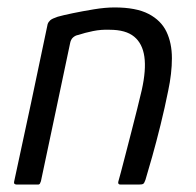

<svg xmlns="http://www.w3.org/2000/svg" viewBox="-20 -496 526 516"><path d="M25 0Q22 0 19.5 -1.5Q17 -3 18 -8Q41 -114 63.5 -219.5Q86 -325 108 -431Q110 -437 115 -441.5Q120 -446 135 -451Q149 -455 175.5 -460.5Q202 -466 232.5 -471Q263 -476 288 -476Q346 -476 379.5 -458.5Q413 -441 427.5 -410.5Q442 -380 442 -339.5Q442 -299 432 -252Q423 -207 411.5 -160.5Q400 -114 389 -75Q378 -36 371 -13Q368 -4 365 -2Q362 0 353 0H304Q296 0 298 -8Q300 -14 305 -33.5Q310 -53 317.5 -81.5Q325 -110 333 -141.5Q341 -173 348.5 -202.5Q356 -232 361 -254Q373 -308 368 -343.5Q363 -379 340.5 -397.5Q318 -416 275 -416Q252 -417 230 -412.5Q208 -408 190 -402Q183 -401 176.5 -395.5Q170 -390 168 -378Q149 -288 129.5 -195.5Q110 -103 90 -9Q89 -6 87.5 -3Q86 0 82 0Z"/></svg>

Font: Glory
Style: Italic
Weight: 400
Italic angle: -12°
Designer: Robert Leuschke
Foundry: Robert Leuschke
Version: Version 1.011